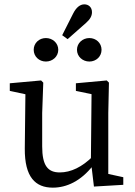

<svg xmlns="http://www.w3.org/2000/svg" viewBox="-20 -850 622 883"><path d="M223 13C286 13 352 -17 408 -89H423L408 -132C358 -82 306 -57 255 -57C200 -57 174 -88 174 -177V-330L179 -470L169 -480L25 -467V-432L118 -412L97 -431L94 -167C93 -35 143 13 223 13ZM412 8 547 0V-35L478 -50V-330L481 -470L471 -480L329 -467V-432L401 -417L398 -109L412 8ZM135 -621C135 -590 160 -567 191 -567C222 -567 248 -590 248 -621C248 -652 222 -675 191 -675C160 -675 135 -652 135 -621ZM266 -688 291 -670 376 -745C394 -761 403 -776 403 -794C403 -818 386 -830 368 -830C349 -830 331 -817 316 -787L266 -688ZM334 -621C334 -590 360 -567 391 -567C422 -567 447 -590 447 -621C447 -652 422 -675 391 -675C360 -675 334 -652 334 -621Z"/></svg>

Font: Source Serif Variable
Style: Regular
Weight: 389
Designer: Frank Grießhammer
Foundry: Adobe Systems Incorporated
Version: Version 3.001;hotconv 1.0.111;makeotfexe 2.5.65597